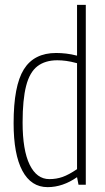

<svg xmlns="http://www.w3.org/2000/svg" viewBox="-20 -760 430 790"><path d="M303 0 297 -31Q238 10 176 10Q108 10 72 -57.5Q36 -125 36 -253Q36 -407 78 -474.5Q120 -542 211 -542Q231 -542 252.5 -539.5Q274 -537 297 -531V-740H333V0ZM297 -64V-500Q271 -507 252 -509.5Q233 -512 216 -512Q166 -512 134 -487.5Q102 -463 87.5 -406.5Q73 -350 73 -256Q73 -142 102 -82.5Q131 -23 183 -23Q212 -23 237.5 -32Q263 -41 297 -64Z"/></svg>

Font: Georama SemiCondensed ExtraLight
Style: Regular
Weight: 200
Width: 4
Designer: Jean-Baptiste Levee
Foundry: Production Type
Version: Version 1.000